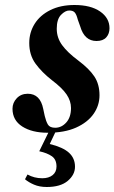

<svg xmlns="http://www.w3.org/2000/svg" viewBox="-20 -516 458 768"><path d="M171 15Q108 15 69 -10Q30 -35 30 -81Q30 -105 47 -123Q64 -141 91 -141Q141 -141 153 -80L159 -52Q164 -31 171.5 -18Q179 -5 201 -5Q226 -5 245 -26Q264 -47 264 -84Q264 -112 246.5 -138Q229 -164 188 -195Q147 -227 122 -261.5Q97 -296 97 -344Q97 -386 118.5 -420.5Q140 -455 181 -475.5Q222 -496 278 -496Q343 -496 380.5 -470Q418 -444 418 -403Q418 -381 405 -366.5Q392 -352 366 -352Q318 -352 301 -410L291 -438Q286 -458 279 -466Q272 -474 257 -474Q241 -474 224 -456.5Q207 -439 207 -401Q207 -365 228.5 -335.5Q250 -306 293 -274Q337 -241 357.5 -210Q378 -179 378 -135Q378 -94 354 -60Q330 -26 284 -5.5Q238 15 171 15ZM137 89 181 -1H208L179 60Q232 73 256 95Q280 117 280 151Q280 183 251 207.5Q222 232 167 232Q138 232 116 222.5Q94 213 80 201L90 182Q117 197 149 197Q175 197 190.5 184.5Q206 172 206 150Q206 122 187.5 109Q169 96 137 89Z"/></svg>

Font: DM Serif Display
Style: Italic
Weight: 400
Italic angle: -12°
Designer: Colophon Foundry, Frank Grießhammer
Foundry: Colophon Foundry
Version: Version 5.100; ttfautohint (v1.8.2)